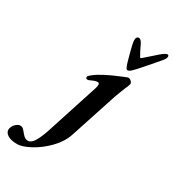

<svg xmlns="http://www.w3.org/2000/svg" viewBox="-453 -811 1106 1226"><g transform="rotate(30 100.0 -198.5)"><path d="M-225 236Q-223 212 -205 194.5Q-187 177 -172 177Q-158 177 -149 185Q-140 193 -126 211Q-115 224 -105.5 230.5Q-96 237 -83 237Q-59 237 -39.5 206Q-20 175 0 116L124 -267Q130 -287 130 -296Q130 -311 117 -311Q106 -311 92.5 -306Q79 -301 65 -294Q58 -291 52 -291Q40 -291 40 -302Q40 -308 43 -312Q46 -316 51.5 -320Q57 -324 60 -327Q110 -368 236 -419L265 -431Q271 -433 273 -433Q286 -433 296.5 -421.5Q307 -410 303 -399Q300 -388 287 -359Q283 -348 274 -326Q265 -304 259 -286L145 62Q125 122 74 174.5Q23 227 -35.5 258.5Q-94 290 -130 290Q-178 290 -202 274Q-226 258 -225 236ZM220 -512 214 -533Q210 -548 200 -585Q190 -622 186 -647Q185 -651 185 -660Q185 -672 190 -679.5Q195 -687 205 -687Q220 -687 235 -656Q252 -618 272 -584Q275 -580 277 -580Q280 -580 284 -584L340 -633L367 -657Q402 -687 414 -687Q425 -687 425 -675Q425 -662 412 -646Q351 -573 296 -512Q277 -491 265.5 -481Q254 -471 245 -471Q237 -471 232 -480Q227 -489 220 -512Z"/></g></svg>

Font: EB Garamond
Style: Bold Italic
Weight: 700
Italic angle: -17.2°
Designer: Georg Duffner and Octavio Pardo
Foundry: Georg Duffner
Version: Version 1.000